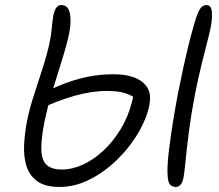

<svg xmlns="http://www.w3.org/2000/svg" viewBox="-20 -729 867 760"><path d="M215 11Q158 11 127 -12Q96 -35 84.5 -72.5Q73 -110 75.5 -156.5Q78 -203 87 -250Q96 -296 114 -351.5Q132 -407 149.5 -461.5Q167 -516 176 -559Q183 -592 185 -617.5Q187 -643 191 -667Q194 -680 197.5 -689Q201 -698 207.5 -703.5Q214 -709 222 -709Q250 -709 256.5 -676.5Q263 -644 254 -598Q245 -554 226 -493.5Q207 -433 187.5 -369Q168 -305 156 -247Q143 -180 143.5 -138.5Q144 -97 163.5 -77.5Q183 -58 225 -58Q266 -58 308.5 -77.5Q351 -97 389.5 -133Q428 -169 457.5 -217.5Q487 -266 502 -324Q507 -342 506.5 -352Q506 -362 505 -378L525 -336Q504 -350 477.5 -359.5Q451 -369 403 -369Q342 -369 274 -349.5Q206 -330 144 -300L131 -350Q181 -377 229.5 -396Q278 -415 327 -425Q376 -435 428 -435Q499 -435 536.5 -409.5Q574 -384 574 -343Q574 -305 554.5 -257.5Q535 -210 501 -163Q467 -116 421.5 -76.5Q376 -37 323.5 -13Q271 11 215 11ZM677 11Q650 11 645.5 -17Q641 -45 644 -84Q647 -129 657.5 -200.5Q668 -272 684 -357Q693 -402 704 -453.5Q715 -505 727 -553Q739 -601 749 -635Q761 -676 771 -692.5Q781 -709 797 -709Q816 -709 818.5 -682.5Q821 -656 814 -621Q811 -604 800.5 -564Q790 -524 777 -470.5Q764 -417 752 -357Q737 -279 728 -210Q719 -141 714.5 -91.5Q710 -42 705 -20Q703 -10 698.5 -3Q694 4 688.5 7.5Q683 11 677 11Z"/></svg>

Font: Shantell Sans Light
Style: Italic
Weight: 300
Italic angle: -11°
Designer: Stephen Nixon, Anya Danilova, Shantell Martin
Foundry: Arrow Type
Version: Version 1.008;[ac192a2d6]